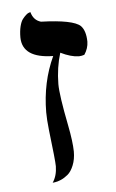

<svg xmlns="http://www.w3.org/2000/svg" viewBox="-46 -595 380 630"><g transform="rotate(-5 144.5 -280.0)"><path d="M117.2 -50.8Q117.2 -69.3 105 -171.4Q101.1 -206.5 101.1 -230Q101.6 -329.6 140.1 -412.1Q39.1 -413.6 38.1 -481.9Q38.1 -502.9 42 -518.6Q45.9 -534.2 52 -542Q58.1 -549.8 64 -554.9Q69.8 -560.1 74.2 -561L78.1 -562Q85.4 -534.7 109.9 -527.8Q215.3 -524.4 239.3 -502Q255.4 -485.4 255.9 -449.2Q255.4 -426.8 242.2 -407.2Q234.4 -404.3 224.1 -403.8Q197.8 -404.3 164.1 -420.9Q149.4 -373 148.9 -318.8Q148.9 -282.2 168.9 -181.6Q179.7 -127 180.2 -94.2Q180.2 -68.4 172.1 -48.6Q164.1 -28.8 152.6 -19.3Q141.1 -9.8 129.6 -4.9Q118.2 0 109.9 1L102.1 2Q116.7 -19.5 117.2 -50.8Z"/></g></svg>

Font: Linux Biolinum O
Style: Regular
Weight: 400
Designer: Philipp H. Poll
Foundry: Philipp H. Poll
Version: Version 1.0.4